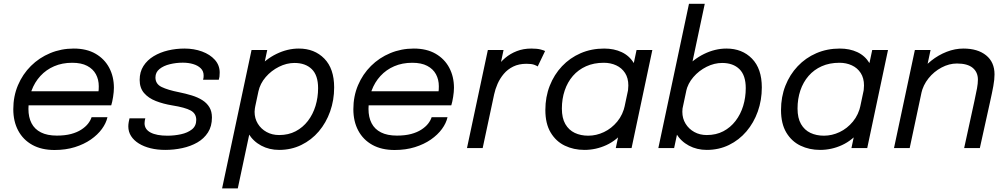

<svg xmlns="http://www.w3.org/2000/svg" viewBox="-20 -802 5455 1040"><path d="M97 -231.5 113 -307.5H523.5L508.5 -282.5Q511.5 -293 513.2 -304Q515 -315 515 -335Q515 -371 499.5 -399.8Q484 -428.5 452.2 -445.2Q420.5 -462 371 -462Q317 -462 273.5 -443.2Q230 -424.5 198.8 -390.5Q167.5 -356.5 150.8 -311Q134 -265.5 134 -212Q134 -167 150.8 -134.5Q167.5 -102 201.8 -84.8Q236 -67.5 288 -67.5Q332 -67.5 364.8 -76.2Q397.5 -85 420.2 -99.8Q443 -114.5 456.8 -132Q470.5 -149.5 476 -167H562Q555 -135 532 -103.5Q509 -72 472 -46.2Q435 -20.5 385.5 -5Q336 10.5 275.5 10.5Q205 10.5 155 -17.2Q105 -45 78.5 -94.8Q52 -144.5 52 -210.5Q52 -280.5 77.2 -340.2Q102.5 -400 147.5 -444.8Q192.5 -489.5 252 -514.2Q311.5 -539 379.5 -539Q449 -539 497.5 -511Q546 -483 571.5 -435Q597 -387 597 -326.5Q597 -305 592.5 -276.8Q588 -248.5 582.5 -231.5Z M875 10Q832 10 795.5 1Q759 -8 732 -24.8Q705 -41.5 690 -65Q675 -88.5 675 -117.5Q675 -127.5 677.2 -140.8Q679.5 -154 681.5 -161H767Q765.5 -156.5 764.2 -148Q763 -139.5 763 -134.5Q763 -101.5 795.5 -84.2Q828 -67 887 -67Q924.5 -67 960.2 -74.8Q996 -82.5 1019.5 -101Q1043 -119.5 1043 -152.5Q1043 -187 1012.8 -203.5Q982.5 -220 913.5 -231Q864.5 -239 824.2 -254.8Q784 -270.5 760.2 -298.2Q736.5 -326 736.5 -369Q736.5 -412.5 757 -444.5Q777.5 -476.5 812.2 -497.5Q847 -518.5 890.2 -528.8Q933.5 -539 979 -539Q1031 -539 1074.5 -523Q1118 -507 1144 -477.8Q1170 -448.5 1170 -409Q1170 -395 1168.8 -386.5Q1167.5 -378 1165 -370H1080Q1082 -377 1082.5 -381.8Q1083 -386.5 1083 -393Q1083 -417 1067.2 -432.2Q1051.5 -447.5 1026 -455Q1000.5 -462.5 970 -462.5Q934 -462.5 900 -454.2Q866 -446 844 -428.2Q822 -410.5 822 -382.5Q822 -347 855.5 -330.8Q889 -314.5 949.5 -302.5Q986.5 -295 1019 -285Q1051.5 -275 1076 -259.5Q1100.5 -244 1114.2 -221.2Q1128 -198.5 1128 -165.5Q1128 -118 1106.5 -84.5Q1085 -51 1048.8 -30.2Q1012.5 -9.5 967.5 0.2Q922.5 10 875 10Z M1183 218.5 1342.5 -531H1427.5L1268 218.5ZM1492 10Q1438.5 10 1395 -13.2Q1351.5 -36.5 1326.2 -78.2Q1301 -120 1301 -175Q1301 -194.5 1303.2 -209.2Q1305.5 -224 1307.5 -229.5L1363.5 -231Q1362 -224.5 1360.5 -213.8Q1359 -203 1359 -196.5Q1359 -160.5 1376.5 -132Q1394 -103.5 1424 -87Q1454 -70.5 1492 -70.5Q1542.5 -70.5 1581.5 -91Q1620.5 -111.5 1647.8 -147Q1675 -182.5 1689 -228.2Q1703 -274 1703 -324.5Q1703 -394 1668.8 -427.5Q1634.5 -461 1575 -461Q1532.5 -461 1491 -440.2Q1449.5 -419.5 1419.2 -384.5Q1389 -349.5 1379.5 -306L1314.5 -308Q1329 -376.5 1373.2 -428.5Q1417.5 -480.5 1477.2 -509.8Q1537 -539 1598.5 -539Q1683.5 -539 1736.8 -484.5Q1790 -430 1790 -328.5Q1790 -259.5 1768.2 -198.2Q1746.5 -137 1706.8 -90.2Q1667 -43.5 1612.2 -16.8Q1557.5 10 1492 10Z M1939 -231.5 1955 -307.5H2365.5L2350.5 -282.5Q2353.5 -293 2355.2 -304Q2357 -315 2357 -335Q2357 -371 2341.5 -399.8Q2326 -428.5 2294.2 -445.2Q2262.5 -462 2213 -462Q2159 -462 2115.5 -443.2Q2072 -424.5 2040.8 -390.5Q2009.5 -356.5 1992.8 -311Q1976 -265.5 1976 -212Q1976 -167 1992.8 -134.5Q2009.5 -102 2043.8 -84.8Q2078 -67.5 2130 -67.5Q2174 -67.5 2206.8 -76.2Q2239.5 -85 2262.2 -99.8Q2285 -114.5 2298.8 -132Q2312.5 -149.5 2318 -167H2404Q2397 -135 2374 -103.5Q2351 -72 2314 -46.2Q2277 -20.5 2227.5 -5Q2178 10.5 2117.5 10.5Q2047 10.5 1997 -17.2Q1947 -45 1920.5 -94.8Q1894 -144.5 1894 -210.5Q1894 -280.5 1919.2 -340.2Q1944.5 -400 1989.5 -444.8Q2034.5 -489.5 2094 -514.2Q2153.5 -539 2221.5 -539Q2291 -539 2339.5 -511Q2388 -483 2413.5 -435Q2439 -387 2439 -326.5Q2439 -305 2434.5 -276.8Q2430 -248.5 2424.5 -231.5Z M2509.5 0 2622.5 -531H2707.5L2673 -368L2642 -378Q2651.5 -407.5 2670.2 -436.2Q2689 -465 2716.5 -488.2Q2744 -511.5 2779.5 -525.2Q2815 -539 2858 -539Q2890 -539 2909.2 -533.8Q2928.5 -528.5 2932.5 -525.5L2892.5 -442Q2888.5 -445.5 2874.2 -451Q2860 -456.5 2832 -456.5Q2790.5 -456.5 2760 -441.5Q2729.5 -426.5 2708.8 -401.8Q2688 -377 2675.2 -348Q2662.5 -319 2656.5 -290.5L2594.5 0Z M3145.5 10Q3087.5 10 3039.5 -13Q2991.5 -36 2962.8 -84Q2934 -132 2934 -206Q2934 -277 2957.8 -337.5Q2981.5 -398 3024.2 -443.2Q3067 -488.5 3125.2 -513.8Q3183.5 -539 3252.5 -539Q3306 -539 3347.5 -519.5Q3389 -500 3412.8 -460.8Q3436.5 -421.5 3436.5 -363Q3436.5 -348.5 3434.2 -327.8Q3432 -307 3428 -292.5H3378Q3380.5 -301 3382 -315.5Q3383.5 -330 3383.5 -339Q3383.5 -379 3365.8 -406.5Q3348 -434 3317.8 -448Q3287.5 -462 3250.5 -462Q3196.5 -462 3154.5 -443.2Q3112.5 -424.5 3083.2 -390.8Q3054 -357 3038.8 -311.8Q3023.5 -266.5 3023.5 -214Q3023.5 -162.5 3042.2 -130Q3061 -97.5 3093.2 -82.2Q3125.5 -67 3166.5 -67Q3210 -67 3251.2 -86.5Q3292.5 -106 3323.5 -143.5Q3354.5 -181 3365.5 -234L3423 -230.5Q3406 -149.5 3363.8 -96Q3321.5 -42.5 3264.8 -16.2Q3208 10 3145.5 10ZM3401 0H3315.5L3428 -531H3513.5Z M3808.5 10Q3755 10 3711.5 -13.2Q3668 -36.5 3642.8 -78.2Q3617.5 -120 3617.5 -175Q3617.5 -189.5 3619.2 -202.5Q3621 -215.5 3624.5 -229.5L3680 -231Q3678 -223 3677 -214Q3676 -205 3676 -196.5Q3676 -160.5 3693.5 -132Q3711 -103.5 3740.8 -87Q3770.5 -70.5 3808.5 -70.5Q3859 -70.5 3898 -91Q3937 -111.5 3964.2 -147Q3991.5 -182.5 4005.5 -228.2Q4019.5 -274 4019.5 -324.5Q4019.5 -394 3985.2 -427.5Q3951 -461 3891.5 -461Q3849 -461 3807.5 -440.2Q3766 -419.5 3735.8 -384.5Q3705.5 -349.5 3696 -306L3631 -308Q3645.5 -376.5 3689.8 -428.5Q3734 -480.5 3793.8 -509.8Q3853.5 -539 3915 -539Q4000 -539 4053.2 -484.5Q4106.5 -430 4106.5 -328.5Q4106.5 -259.5 4084.8 -198.2Q4063 -137 4023.2 -90.2Q3983.5 -43.5 3928.8 -16.8Q3874 10 3808.5 10ZM3546 0 3712 -781.5H3797.5L3631.5 0Z M4422 10Q4364 10 4316 -13Q4268 -36 4239.2 -84Q4210.5 -132 4210.5 -206Q4210.5 -277 4234.2 -337.5Q4258 -398 4300.8 -443.2Q4343.5 -488.5 4401.8 -513.8Q4460 -539 4529 -539Q4582.5 -539 4624 -519.5Q4665.5 -500 4689.2 -460.8Q4713 -421.5 4713 -363Q4713 -348.5 4710.8 -327.8Q4708.5 -307 4704.5 -292.5H4654.5Q4657 -301 4658.5 -315.5Q4660 -330 4660 -339Q4660 -379 4642.2 -406.5Q4624.5 -434 4594.2 -448Q4564 -462 4527 -462Q4473 -462 4431 -443.2Q4389 -424.5 4359.8 -390.8Q4330.5 -357 4315.2 -311.8Q4300 -266.5 4300 -214Q4300 -162.5 4318.8 -130Q4337.5 -97.5 4369.8 -82.2Q4402 -67 4443 -67Q4486.5 -67 4527.8 -86.5Q4569 -106 4600 -143.5Q4631 -181 4642 -234L4699.5 -230.5Q4682.5 -149.5 4640.2 -96Q4598 -42.5 4541.2 -16.2Q4484.5 10 4422 10ZM4677.5 0H4592L4704.5 -531H4790Z M5202.5 0 5258 -254.5Q5267.5 -297.5 5272.2 -323.8Q5277 -350 5277 -370.5Q5277 -411 5248.8 -434.5Q5220.5 -458 5163.5 -458Q5121 -458 5080 -436.2Q5039 -414.5 5009.5 -377.8Q4980 -341 4970 -295.5L4921 -314Q4931 -361 4958.2 -401.8Q4985.5 -442.5 5024.2 -473.2Q5063 -504 5108 -521.5Q5153 -539 5198.5 -539Q5276 -539 5321.5 -502.2Q5367 -465.5 5367 -399Q5367 -371.5 5360.5 -335.8Q5354 -300 5342 -246.5L5287.5 0ZM4822.5 0 4935.5 -531H5020.5L4907.5 0Z"/></svg>

Font: Epilogue
Style: Italic
Weight: 400
Italic angle: -12°
Designer: Tyler Finck
Foundry: Etcetera Type Co
Version: Version 2.112